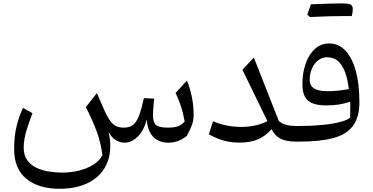

<svg xmlns="http://www.w3.org/2000/svg" viewBox="-20 -846 2231 1147"><path d="M985.8 6.3Q926.8 6.3 894 -29.5Q861.3 -65.4 856.4 -133.3Q841.3 -68.8 804.2 -31.2Q767.1 6.3 724.1 6.3Q698.2 6.3 672.9 -8.1Q647.5 -22.5 628.9 -58.1Q651.9 48.8 621.1 124.8Q590.3 200.7 516.6 241.2Q442.9 281.7 335.9 281.7Q209.5 281.7 137 221.7Q64.5 161.6 64.5 44.9Q64.5 -29.8 78.1 -88.4Q91.8 -147 117.7 -201.7L173.8 -169.9Q155.8 -123 138.7 -68.6Q121.6 -14.2 121.6 37.1Q121.6 82 142.6 111.1Q163.6 140.1 197.8 156.2Q231.9 172.4 272.5 178.7Q313 185.1 352.1 185.1Q403.8 185.1 452.1 173.1Q500.5 161.1 537.6 137.7Q574.7 114.3 591.8 81.1Q583 9.3 558.8 -57.4Q534.7 -124 492.7 -206.1L558.6 -289.6L604 -186Q625 -138.2 649.4 -110.8Q673.8 -83.5 719.2 -83.5Q752.4 -83.5 773.2 -98.4Q793.9 -113.3 809.1 -151.6Q824.2 -189.9 839.4 -259.8L901.4 -256.8Q899.9 -246.6 898.2 -228.3Q896.5 -210 895.3 -190.9Q894 -171.9 894 -158.7Q894 -115.2 911.6 -99.4Q929.2 -83.5 982.4 -83.5Q1022 -83.5 1043.7 -91.6Q1065.4 -99.6 1083 -120.6Q1075.2 -167 1061.3 -210Q1047.4 -252.9 1028.8 -290.5L1096.7 -364.7Q1114.3 -322.8 1125.5 -269.8Q1136.7 -216.8 1136.7 -158.7Q1136.7 -140.1 1133.5 -124Q1130.4 -107.9 1121.8 -87.2Q1113.3 -66.4 1096.2 -34.2Q1069.3 -13.2 1043.5 -3.4Q1017.6 6.3 985.8 6.3Z M1577.6 -122.1 1428.2 -429.2 1496.6 -502 1645.5 -123.5Q1677.2 -93.3 1751.5 -93.3H1752V0H1751.5Q1690.4 0 1656.5 -17.1Q1622.6 -34.2 1602.5 -74.2Q1565.4 -32.7 1521 -13.4Q1476.6 5.9 1411.1 5.9Q1360.8 5.9 1320.3 -5.1Q1279.8 -16.1 1227.5 -43.5L1252.4 -121.6Q1330.1 -87.9 1420.4 -87.9Q1509.8 -87.9 1577.6 -122.1Z M2127 -236.8Q2127 -145 2088.1 -93.5Q2049.3 -42 1970.2 -21Q1891.1 0 1770 0H1752Q1735.8 0 1735.8 -32.7V-60.5Q1735.8 -93.3 1752 -93.3H1769Q1838.4 -93.3 1901.9 -99.4Q1965.3 -105.5 2011 -116.9Q2056.6 -128.4 2071.8 -144Q2072.3 -167 2072.5 -192.6Q2072.8 -218.3 2072.8 -238.3Q2038.1 -227.1 2004.2 -221.7Q1970.2 -216.3 1929.7 -216.3Q1853.5 -216.3 1820.1 -245.1Q1786.6 -273.9 1786.6 -342.3Q1786.6 -411.6 1806.2 -466.8Q1825.7 -522 1861.6 -554.2Q1897.5 -586.4 1946.8 -586.4Q2002.9 -586.4 2043.2 -543.9Q2083.5 -501.5 2105.2 -423.1Q2127 -344.7 2127 -236.8ZM2064 -314Q2053.2 -405.8 2021.7 -454.8Q1990.2 -503.9 1934.1 -503.9Q1904.3 -503.9 1880.6 -485.6Q1856.9 -467.3 1843.5 -436.5Q1830.1 -405.8 1830.1 -368.2Q1830.1 -301.3 1933.6 -301.3Q1967.8 -301.3 1997.8 -304.2Q2027.8 -307.1 2064 -314ZM2030.8 -750Q1944.8 -750 1831.1 -744.1Q1825.7 -750 1815.9 -758.8Q1821.3 -774.9 1826.9 -790Q1832.5 -805.2 1837.4 -820.3Q1969.7 -825.7 2016.4 -825.7Q2063 -825.7 2075.2 -818.4Q2087.4 -811 2087.4 -790.8Q2087.4 -770.5 2081.5 -750Z"/></svg>

Font: Pinar-DS2-FD Regular
Style: Regular
Weight: 400
Designer: Amin Abedi
Version: Version 2.000